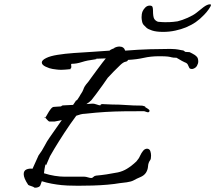

<svg xmlns="http://www.w3.org/2000/svg" viewBox="-20 -866 999 891"><path d="M140 5 139 4Q136 1 124.5 -2.5Q113 -6 111 -8Q90 -39 90 -58Q90 -74 102.5 -79.5Q115 -85 131 -83L159 -145Q175 -166 186.5 -188.5Q198 -211 211 -229L267 -309Q254 -306 243.5 -304Q233 -302 233 -302H209Q205 -303 199.5 -309.5Q194 -316 190 -320Q194 -325 200.5 -337Q207 -349 215 -359.5Q223 -370 230 -370Q235 -370 244 -371Q253 -372 260 -372H261Q264 -372 266 -374.5Q268 -377 274 -377Q284 -377 294 -378Q304 -379 314 -379H319Q326 -388 330 -395Q334 -402 334 -402V-400Q334 -397 339 -403.5Q344 -410 348.5 -418Q353 -426 353 -426Q364 -442 366.5 -450Q369 -458 373.5 -465.5Q378 -473 391 -488Q394 -492 405 -507.5Q416 -523 430 -541.5Q444 -560 455.5 -575.5Q467 -591 471 -595Q436 -594 428 -593.5Q420 -593 424 -593Q428 -593 428 -592Q428 -592 426 -591.5Q424 -591 418 -590Q385 -586 360 -578Q335 -570 315 -570H313Q310 -570 310 -566Q310 -564 310.5 -561.5Q311 -559 311 -557Q311 -548 305 -546H306Q314 -546 305.5 -545Q297 -544 284 -543Q271 -542 265 -542Q252 -542 242 -543.5Q232 -545 224 -546Q210 -548 192 -556.5Q174 -565 174 -576Q174 -587 195 -597Q213 -606 247 -611.5Q281 -617 323 -620Q365 -623 408.5 -625.5Q452 -628 488 -631Q493 -636 503 -639.5Q513 -643 510 -643H509Q522 -650 534 -650Q555 -650 561 -631Q623 -636 675.5 -637.5Q728 -639 770 -639Q781 -639 792.5 -638Q804 -637 823 -633Q831 -633 835.5 -628.5Q840 -624 843 -625L860 -624Q860 -624 873.5 -617Q887 -610 891 -605Q900 -598 900 -581Q900 -571 894 -560.5Q888 -550 874 -546Q862 -545 858.5 -551Q855 -557 852 -565Q849 -573 837 -577Q824 -583 812 -590.5Q800 -598 799 -598Q783 -598 776.5 -600Q770 -602 759 -603.5Q748 -605 718 -605Q680 -605 647 -597.5Q614 -590 574 -588Q572 -581 562.5 -579.5Q553 -578 539 -565Q528 -555 509 -535.5Q490 -516 480 -505Q473 -494 457 -472Q441 -450 426 -429.5Q411 -409 404 -401Q394 -391 381 -383L408 -385Q415 -386 427.5 -381.5Q440 -377 446 -377Q446 -382 454 -383Q465 -383 476.5 -382Q488 -381 500 -381Q534 -381 567 -378.5Q600 -376 634 -376Q641 -376 645 -374.5Q649 -373 656 -371H655Q653 -371 653 -370Q653 -369 663.5 -363Q674 -357 674 -352Q673 -345 667 -345Q663 -345 658.5 -347Q654 -349 649 -350Q598 -350 555.5 -349.5Q513 -349 470 -346.5Q427 -344 374 -338Q365 -338 355 -335.5Q345 -333 334 -329Q305 -290 278 -248.5Q251 -207 233 -177Q215 -147 212 -141Q207 -131 202.5 -119Q198 -107 195 -101.5Q192 -96 192 -103V-104Q192 -107 190 -99.5Q188 -92 186.5 -81Q185 -70 184 -62Q209 -54 234 -50Q259 -46 281 -46H372Q378 -46 388 -43Q398 -40 403 -40H404Q409 -40 413.5 -45Q418 -50 426 -51Q472 -55 527 -66Q550 -71 569.5 -83Q589 -95 602 -107Q610 -114 613 -117Q616 -120 623 -130Q626 -134 631 -145Q636 -156 644 -166Q652 -176 663 -176Q674 -175 677.5 -165Q681 -155 681 -144Q681 -128 677 -123Q668 -111 667 -94.5Q666 -78 657 -64Q648 -51 631 -44Q614 -37 600 -29Q589 -23 568 -20Q547 -17 535 -16Q513 -12 479.5 -9Q446 -6 410 -5Q374 -4 342 -4Q314 -4 293.5 -5Q273 -6 266 -7Q245 -9 220.5 -13.5Q196 -18 174 -25Q171 -18 168.5 -9.5Q166 -1 160 1H161Q152 5 146 5Q140 5 140 5ZM187 -322Q187 -322 187.5 -322Q188 -322 190 -320Q187 -316 187 -321ZM737 -718Q705 -718 685.5 -724.5Q666 -731 659 -738Q654 -743 647.5 -749.5Q641 -756 639 -768Q637 -778 637 -786Q637 -793 638 -800Q639 -807 642 -814Q646 -823 654.5 -831.5Q663 -840 675 -840Q686 -840 688 -833Q690 -826 690 -817Q690 -790 695 -780Q700 -770 713 -765Q719 -764 732 -763.5Q745 -763 746 -763Q770 -763 783.5 -764.5Q797 -766 804 -767Q825 -772 851 -783.5Q877 -795 892 -807Q906 -819 924 -832.5Q942 -846 954 -846Q959 -846 959 -843Q959 -838 949 -823.5Q939 -809 927 -797Q908 -777 888.5 -763.5Q869 -750 843 -739Q821 -730 793.5 -724Q766 -718 737 -718Z"/></svg>

Font: Vujahday Script
Style: Regular
Weight: 400
Designer: Robert E. Leuschke
Foundry: Robert E. Leuschke
Version: Version 1.010; ttfautohint (v1.8.3)